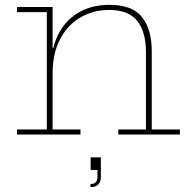

<svg xmlns="http://www.w3.org/2000/svg" viewBox="-20 -555 786 792"><path d="M197 -21H312V0H50V-21H173V-505H50V-526H197ZM582 -21V-342Q582 -422.5 546.5 -468.2Q511 -514 430 -514Q366 -514 313 -483.8Q260 -453.5 228.5 -394.8Q197 -336 197 -251L190 -357H200Q212 -408 242.2 -448.2Q272.5 -488.5 320.2 -511.8Q368 -535 432 -535Q526 -535 566 -484.2Q606 -433.5 606 -344V-21H722V0H468V-21ZM354 94H396V125L383 146H354ZM382 94H396V176Q396 197 384.5 207Q373 217 354 217H353V204H354Q367 204 374.5 197Q382 190 382 176Z"/></svg>

Font: Hepta Slab ExtraLight
Style: Regular
Weight: 200
Designer: Michael LaGattuta
Foundry: Michael LaGattuta
Version: Version 1.100